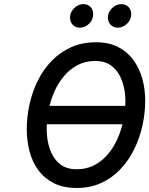

<svg xmlns="http://www.w3.org/2000/svg" viewBox="-20 -922 742 954"><path d="M150 -304.5 166 -396H663.5L647.5 -304.5ZM361.5 12Q294 12 246.8 -12.2Q199.5 -36.5 169.8 -77.5Q140 -118.5 126.5 -171Q113 -223.5 113 -280Q113 -342 126.8 -404.2Q140.5 -466.5 168 -521.8Q195.5 -577 237 -619.8Q278.5 -662.5 333.2 -687.2Q388 -712 456.5 -712Q521.5 -712 568 -687.8Q614.5 -663.5 644 -622.2Q673.5 -581 687.5 -529.2Q701.5 -477.5 701.5 -423Q701.5 -359.5 687.5 -296.8Q673.5 -234 645.8 -178.5Q618 -123 577 -80Q536 -37 482 -12.5Q428 12 361.5 12ZM361 -81Q409 -81 447.2 -100.5Q485.5 -120 514.5 -153.8Q543.5 -187.5 563.2 -231.2Q583 -275 593 -324.2Q603 -373.5 603 -423Q603 -471 588 -516Q573 -561 540 -590Q507 -619 453 -619Q404.5 -619 366.2 -599Q328 -579 298.8 -544.8Q269.5 -510.5 250.2 -467Q231 -423.5 221.5 -375.2Q212 -327 212 -280Q212 -229 226.8 -183.8Q241.5 -138.5 274.2 -109.8Q307 -81 361 -81ZM565.5 -784.5Q543.5 -784.5 529.8 -799Q516 -813.5 516 -834Q516 -862 537 -881.8Q558 -901.5 583 -901.5Q605 -901.5 618.5 -887.2Q632 -873 632 -852Q632 -833.5 622.5 -818.2Q613 -803 597.5 -793.8Q582 -784.5 565.5 -784.5ZM376.5 -784.5Q354.5 -784.5 341.2 -799Q328 -813.5 328 -834Q328 -852.5 337.5 -867.8Q347 -883 362.2 -892.2Q377.5 -901.5 394 -901.5Q417 -901.5 430 -887.2Q443 -873 443 -852Q443 -824 422.8 -804.2Q402.5 -784.5 376.5 -784.5Z"/></svg>

Font: Overpass Medium
Style: Italic
Weight: 500
Italic angle: -10°
Designer: Delve Withrington, Dave Bailey, Thomas Jockin
Foundry: Delve Fonts LLC
Version: Version 4.000